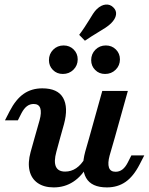

<svg xmlns="http://www.w3.org/2000/svg" viewBox="-20 -820 662 852"><path d="M129.4 -358.6Q112.4 -358.6 99.4 -348.6Q86.3 -338.6 75.5 -318.1L59.2 -286H2L22.7 -326.3Q50 -379.3 85.2 -403.7Q120.3 -428 167.7 -428Q236.1 -428 260 -385.8Q283.9 -343.6 264.1 -269.7L246.9 -208.2H133.4L155.7 -286.7Q165 -320.9 158.7 -339.8Q152.4 -358.6 129.4 -358.6ZM269 -58.6Q295.8 -58.6 318.1 -73.6Q340.4 -88.7 357.5 -118.1L370.5 -88.1Q343.9 -38.7 305.3 -13.6Q266.8 11.6 218.4 11.6Q175.2 11.6 147.3 -7.8Q119.4 -27.2 111.1 -62.7Q102.9 -98.3 115.8 -145.2L133.4 -208.2H246.9L230.1 -146.4Q218.2 -103.2 228 -80.9Q237.8 -58.6 269 -58.6ZM433.8 -416.4H547.3L489.1 -208.2H375.7ZM492.8 -57.8Q509.7 -57.8 523 -67.8Q536.2 -77.8 546.7 -98.3L562.9 -130.3H620.2L599.4 -90Q572.1 -37 537 -12.7Q501.9 11.6 454.5 11.6Q386 11.6 362.1 -30.6Q338.2 -72.8 358.1 -146.7L375.7 -208.2H489.1L466.4 -129.7Q457.2 -95.5 463.5 -76.6Q469.8 -57.8 492.8 -57.8ZM384.6 -553.1Q384.6 -580.4 403.3 -599.4Q422.1 -618.3 449.7 -618.3Q476.4 -618.3 494.3 -600.4Q512.2 -582.5 512.2 -556.6Q512.2 -529.3 493.2 -510.6Q474.3 -491.8 446.2 -491.8Q419.9 -491.8 402.3 -509.5Q384.6 -527.2 384.6 -553.1ZM197.2 -553.1Q197.2 -580.4 215.9 -599.4Q234.7 -618.3 262.3 -618.3Q289 -618.3 306.9 -600.4Q324.8 -582.5 324.8 -556.6Q324.8 -529.3 305.8 -510.6Q286.8 -491.8 258.8 -491.8Q232.5 -491.8 214.8 -509.5Q197.2 -527.2 197.2 -553.1ZM374.6 -729.4Q383.5 -744.9 392.5 -758.3Q401.4 -771.8 409.9 -779.9Q428.9 -797.7 448.7 -799.7Q468.5 -801.7 483.1 -787Q497.7 -772.8 494.8 -754.3Q492 -735.7 473 -716.7Q463.2 -707 448.3 -697.1Q433.3 -687.2 415.9 -677Q383.8 -657.7 356.8 -639.3L331.4 -665.4Q343.5 -681.3 354.4 -697.9Q365.2 -714.5 374.6 -729.4Z"/></svg>

Font: Playfair Micro SmCond SmLight
Style: Italic
Weight: 360
Width: 4
Italic angle: -15.6°
Designer: Claus Eggers Sørensen
Foundry: Claus Eggers Sørensen
Version: Version 2.203;Glyphs 3.3 (3326)